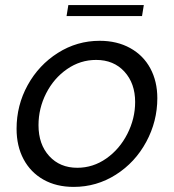

<svg xmlns="http://www.w3.org/2000/svg" viewBox="-20 -723 682 753"><path d="M45 -218Q45 -310 88.5 -389Q132 -468 207 -515.5Q282 -563 371 -563Q439 -563 490.5 -534.5Q542 -506 569.5 -455Q597 -404 597 -338Q597 -247 553.5 -166.5Q510 -86 434.5 -38Q359 10 269 10Q201 10 150.5 -18.5Q100 -47 72.5 -98.5Q45 -150 45 -218ZM510 -323Q510 -396 468 -442Q426 -488 357 -488Q295 -488 243 -452Q191 -416 161 -357Q131 -298 131 -232Q131 -157 173 -111Q215 -65 283 -65Q345 -65 397 -101.5Q449 -138 479.5 -198Q510 -258 510 -323ZM537 -660H241L248 -703H544Z"/></svg>

Font: Open Sauce Sans
Style: Italic
Weight: 400
Italic angle: -10°
Designer: Alfredo Marco Pradil
Foundry: Creative Sauce Fz LLC
Version: Version 1.477